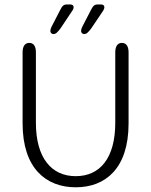

<svg xmlns="http://www.w3.org/2000/svg" viewBox="-20 -806 659 837"><path d="M377 -763.5 339 -690C335 -682 333.5 -676 333.5 -671.5C333.5 -662 340.5 -657.5 347 -657.5C357.5 -657.5 365 -665.5 378 -682.5L426.5 -754.5C432.5 -763 435 -769.5 435 -775C435 -782.5 428.5 -786.5 421.5 -786.5H405.5C391.5 -786.5 386 -780.5 377 -763.5ZM243 -763.5 205 -690C201 -682 199.5 -676 199.5 -671.5C199.5 -662 206.5 -657.5 213 -657.5C223.5 -657.5 231 -665.5 244 -682.5L292 -754.5C298.5 -763 301 -769.5 301 -775C301 -782.5 294.5 -786.5 287.5 -786.5H272C257.5 -786.5 251.5 -780.5 243 -763.5ZM310 10.5C439.5 10.5 540.5 -71.5 540.5 -268V-578C540.5 -604.5 530 -619 511.5 -619C493 -619 482.5 -604.5 482.5 -578V-271C482.5 -117.5 416.5 -38 310 -38C204.5 -38 136.5 -117.5 136.5 -271V-578C136.5 -604.5 126.5 -619 107.5 -619C89 -619 78.5 -604.5 78.5 -578V-268C78.5 -71.5 181.5 10.5 310 10.5Z"/></svg>

Font: RTM Light Light
Style: Regular
Weight: 300
Designer: after Tyler Finck
Foundry: An Endless Supply
Version: Version 1.000;Glyphs 3.2.1 (3258)